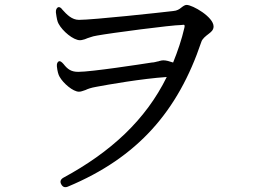

<svg xmlns="http://www.w3.org/2000/svg" viewBox="-20 -722 1040 783"><path d="M230 30C236 41 245 44 257 39C542 -80 706 -269 801 -551C805 -564 818 -574 831 -584C840 -591 851 -599 851 -614C851 -653 765 -702 741 -702C734 -702 727 -697 718 -690C712 -685 702 -678 686 -677C636 -671 359 -641 302 -641C273 -641 252 -663 235 -682C228 -692 221 -695 216 -692C211 -689 207 -682 208 -671C211 -648 214 -633 219 -625C235 -595 279 -558 306 -558C313 -558 318 -560 326 -562C334 -565 340 -568 348 -570C355 -573 365 -575 376 -577C430 -587 681 -620 719 -620C727 -620 736 -626 732 -609C721 -561 705 -514 686 -467C671 -472 658 -476 646 -476C642 -476 636 -475 629 -473C628 -473 628 -473 627 -472C625 -472 621 -471 613 -469C609 -468 604 -467 599 -467C554 -460 353 -429 299 -429C271 -429 256 -439 239 -461C231 -470 225 -474 220 -472C214 -469 211 -462 212 -451C214 -432 218 -417 223 -409C238 -382 278 -348 302 -348C310 -348 317 -351 329 -355C337 -359 350 -364 373 -368C421 -377 557 -401 660 -408C574 -233 432 -102 238 3C226 10 224 20 230 30Z"/></svg>

Font: 寒蝉锦书宋 Text
Style: Regular
Weight: 400
Designer: 寒蝉锦书宋{Warren} 思源宋体{Ryoko NISHIZUKA 西塚涼子 (kana & ideographs); Frank Grießhammer (Latin, Greek & Cyrillic); Wenlong ZHANG 
Foundry: Adobe & ChillType
Version: Version 2.000;Glyphs 3.1.1 (3135)